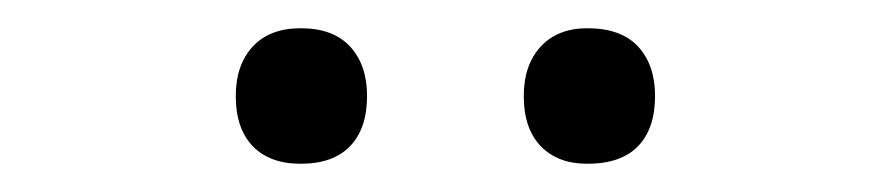

<svg xmlns="http://www.w3.org/2000/svg" viewBox="-20 -751 625 136"><path d="M147 -683Q147 -705 159 -718Q171 -731 193 -731Q216 -731 228 -718Q240 -705 240 -683Q240 -660 228 -647.5Q216 -635 193 -635Q171 -635 159 -647.5Q147 -660 147 -683ZM351 -683Q351 -705 363 -718Q375 -731 396 -731Q420 -731 432 -718Q444 -705 444 -683Q444 -660 432 -647.5Q420 -635 396 -635Q375 -635 363 -647.5Q351 -660 351 -683Z"/></svg>

Font: Noto Sans Hebrew Thin
Style: Regular
Weight: 400
Version: Version 3.001